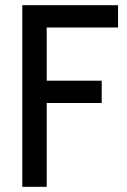

<svg xmlns="http://www.w3.org/2000/svg" viewBox="-20 -720 490 740"><path d="M160 -614H435V-700H66V0H160V-323H372V-409H160Z"/></svg>

Font: Cabin Condensed
Style: Regular
Weight: 400
Designer: Pablo Impallari
Foundry: Pablo Impallari. www.impallari.com Igino Marini. www.ikern.com
Version: Version 1.006